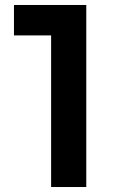

<svg xmlns="http://www.w3.org/2000/svg" viewBox="-20 -750 465 770"><path d="M185 -608H36V-730H326V0H185Z"/></svg>

Font: Sora-SIA SemiBold
Style: Regular
Weight: 600
Designer: Jonathan Barnbrook, Julián Moncada
Foundry: Barnbrook Fonts
Version: Version 2.000